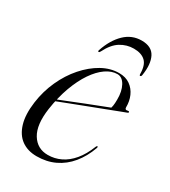

<svg xmlns="http://www.w3.org/2000/svg" viewBox="-154 -672 670 757"><g transform="rotate(30 181.5 -293.0)"><path d="M56 -211.5Q56 -211.5 77 -219.8Q98 -228 130 -241Q162 -254 196.5 -267.5Q231 -281 258.8 -291.8Q286.5 -302.5 298 -307L291.5 -299.5Q294.5 -306 296.2 -316.2Q298 -326.5 298 -344.5Q298.5 -382 284.8 -407Q271 -432 249 -432Q223 -432 197 -414Q171 -396 148.2 -362.5Q125.5 -329 108.2 -282Q91 -235 82.5 -177Q71.5 -100 96.5 -59.2Q121.5 -18.5 169.5 -18.5Q200.5 -18.5 228 -31.8Q255.5 -45 278.2 -72Q301 -99 317.5 -141Q319 -143.5 320 -145Q321 -146.5 322.5 -146Q324 -146 324.5 -144.2Q325 -142.5 324 -139Q307.5 -93 280.2 -60Q253 -27 216.2 -9.5Q179.5 8 134 8Q93.5 8 65.2 -12.2Q37 -32.5 25 -72.8Q13 -113 21 -171.5Q28.5 -226 50.5 -274.2Q72.5 -322.5 105 -359.5Q137.5 -396.5 175.5 -417.8Q213.5 -439 253 -439Q283 -439 303.2 -424.5Q323.5 -410 333.8 -386.5Q344 -363 343.5 -335.5Q343.5 -330 346.5 -327.8Q349.5 -325.5 357 -327.5Q359.5 -328 361 -327.2Q362.5 -326.5 363 -325Q363.5 -323.5 362.2 -322.2Q361 -321 359 -320Q355 -318.5 331.2 -309.5Q307.5 -300.5 273.2 -287.2Q239 -274 201.5 -259.8Q164 -245.5 131.2 -232.8Q98.5 -220 77.8 -212Q57 -204 57 -204ZM255 -551.5Q223 -551.5 195.2 -534.5Q167.5 -517.5 147 -476.5Q144 -470.5 140.5 -470.5Q138.5 -470.5 137.8 -472.2Q137 -474 138.5 -478Q156.5 -531.5 189 -563Q221.5 -594.5 266 -594.5Q311.5 -594.5 327.8 -563Q344 -531.5 335.5 -478Q335 -474 333.2 -472.2Q331.5 -470.5 329.5 -470.5Q326 -470.5 326 -476.5Q326 -517 307.8 -534.2Q289.5 -551.5 255 -551.5Z"/></g></svg>

Font: Fraunces 120pt Light
Style: Italic
Weight: 300
Italic angle: -16°
Version: Version 1.000;[b76b70a41]